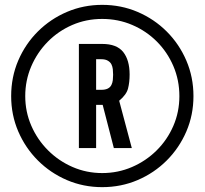

<svg xmlns="http://www.w3.org/2000/svg" viewBox="-20 -763 843 791"><path d="M401 8Q323.5 8 255.5 -21.2Q187.5 -50.5 136 -102Q84.5 -153.5 55.2 -221.5Q26 -289.5 26 -367Q26 -445.5 55.2 -513.8Q84.5 -582 136.2 -633.5Q188 -685 256 -714Q324 -743 401 -743Q479 -743 547.2 -713.8Q615.5 -684.5 667 -633Q718.5 -581.5 747.8 -513.2Q777 -445 777 -367Q777 -289.5 747.8 -221.5Q718.5 -153.5 667 -102Q615.5 -50.5 547.2 -21.2Q479 8 401 8ZM401 -50Q466 -50 523.5 -74.8Q581 -99.5 625 -143Q669 -186.5 694 -244Q719 -301.5 719 -367Q719 -433 694.2 -490.8Q669.5 -548.5 626 -592Q582.5 -635.5 524.8 -660.2Q467 -685 401 -685Q335 -685 277.5 -660Q220 -635 176.5 -590.8Q133 -546.5 108.5 -489Q84 -431.5 84 -367Q84 -302.5 109 -245Q134 -187.5 177.8 -143.8Q221.5 -100 279 -75Q336.5 -50 401 -50ZM305 -153V-582H401Q461 -582 487.5 -548.8Q514 -515.5 514 -456Q514 -424 507.5 -398.5Q501 -373 471 -348L523 -153H449L403 -331H376V-153ZM376 -393H398Q429 -393 439 -413Q443.5 -422 444.8 -433Q446 -444 446 -455Q446 -466.5 444.8 -477.8Q443.5 -489 439 -498Q434.5 -507 424.2 -513Q414 -519 398 -519H376Z"/></svg>

Font: League Gothic
Style: Regular
Weight: 400
Designer: The League of Moveable Type
Version: Version 2.001